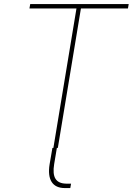

<svg xmlns="http://www.w3.org/2000/svg" viewBox="-20 -748 671 971"><path d="M267.6 0 253.9 82Q245.6 132.3 260.7 156.2Q275.9 180.2 314.5 180.7H339.4L335.4 203.1H307.6Q284.7 203.1 267.8 195.3Q251 187.5 241.2 172.1Q231.4 156.7 228.8 134.3Q226.1 111.8 231 82L245.1 0ZM128.9 -705.1 132.8 -727.5H630.9L627 -705.1H389.2L272.5 0H250L366.7 -705.1Z"/></svg>

Font: Inter 17pt Thin
Style: Italic
Weight: 250
Italic angle: -9.3988°
Version: Version 4.001;git-66647c0bb